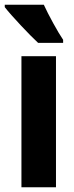

<svg xmlns="http://www.w3.org/2000/svg" viewBox="-36 -786 310 806"><path d="M148 -766H-16V-756C10 -722 90 -637 124 -606H229V-619C208 -649 166 -726 148 -766ZM199 0V-550H54V0Z"/></svg>

Font: Noto Sans Devanagari ExtraCondensed ExtraBold
Style: Regular
Weight: 800
Width: 2
Designer: Jelle Bosma - Monotype Design Team
Foundry: Monotype Imaging Inc.
Version: Version 2.004